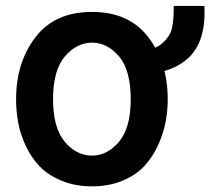

<svg xmlns="http://www.w3.org/2000/svg" viewBox="-20 -622 722 659"><path d="M162.1 -281.2Q162.1 -183.6 202.1 -135.7Q242.2 -87.9 295.9 -87.9Q348.6 -87.9 388.7 -135.7Q428.7 -183.6 428.7 -281.2Q428.7 -380.9 388.7 -428.2Q348.6 -475.6 295.9 -475.6Q243.2 -475.6 202.6 -428.2Q162.1 -380.9 162.1 -281.2ZM35.2 -281.2Q35.2 -407.2 101.6 -494.1Q168 -581.1 295.9 -581.1Q422.9 -581.1 489.3 -494.1Q555.7 -407.2 555.7 -281.2Q555.7 -242.2 548.3 -203.1Q541 -164.1 522.5 -123.5Q503.9 -83 475.6 -52.2Q447.3 -21.5 400.9 -2Q354.5 17.6 295.9 17.6Q238.3 17.6 191.9 -1.5Q145.5 -20.5 116.7 -50.3Q87.9 -80.1 68.8 -120.6Q49.8 -161.1 42.5 -200.7Q35.2 -240.2 35.2 -281.2ZM453.1 -364.3V-442.4Q505.9 -448.2 534.2 -471.2Q562.5 -494.1 569.8 -523.9Q577.1 -553.7 576.2 -601.6H681.6Q687.5 -482.4 629.4 -425.8Q571.3 -369.1 453.1 -364.3Z"/></svg>

Font: Gothic A1
Style: Bold
Weight: 700
Version: Version 2.50